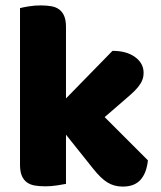

<svg xmlns="http://www.w3.org/2000/svg" viewBox="-20 -681 595 710"><path d="M527 -88Q522 -41 499.5 -16Q477 9 434 9Q402 9 377 -6.5Q352 -22 323 -59L224 -183V-1Q213 1 191.5 4.5Q170 8 148 8Q126 8 108.5 5Q91 2 79 -7Q67 -16 60.5 -31.5Q54 -47 54 -72V-651Q65 -654 86.5 -657.5Q108 -661 130 -661Q152 -661 169.5 -658Q187 -655 199 -646Q211 -637 217.5 -621.5Q224 -606 224 -581V-317L396 -493Q448 -493 479.5 -470Q511 -447 511 -412Q511 -397 506 -384.5Q501 -372 490.5 -359Q480 -346 463.5 -331.5Q447 -317 425 -298L367 -248Z"/></svg>

Font: BALOOCHETTANREGULAR
Style: Book
Weight: 400
Designer: Maithili Shingre and Ek Type
Foundry: Ek Type
Version: Version 1.100;PS 1.000;hotconv 1.0.88;makeotf.lib2.5.647800;